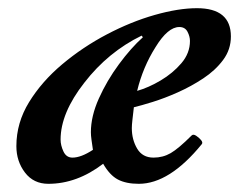

<svg xmlns="http://www.w3.org/2000/svg" viewBox="-20 -436 584 469"><path d="M98 13Q62 13 41 -14.5Q20 -42 20 -79Q20 -136 51 -186.5Q82 -237 132 -279Q182 -321 241 -352Q300 -383 358 -399.5Q416 -416 461 -416Q544 -416 544 -347Q544 -315 525 -289.5Q506 -264 476.5 -244.5Q447 -225 414.5 -210.5Q382 -196 353 -187Q324 -178 307 -174Q305 -156 303.5 -143.5Q302 -131 302 -123Q302 -95 315 -73Q328 -51 355 -51Q378 -51 397 -62Q416 -73 448 -105Q452 -109 459 -104.5Q466 -100 471 -94Q476 -88 473 -84Q394 13 319 13Q288 13 268 2.5Q248 -8 232 -36Q168 13 98 13ZM315 -214Q343 -222 372.5 -239.5Q402 -257 423 -281.5Q444 -306 444 -336Q444 -347 438 -358.5Q432 -370 418 -370Q390 -370 360 -321Q329 -272 315 -214ZM157 -51Q178 -51 207 -70Q205 -84 203.5 -94.5Q202 -105 202 -113Q202 -152 221.5 -195.5Q241 -239 270.5 -279Q300 -319 329 -345L326 -349Q244 -309 186 -234Q128 -160 128 -95Q128 -81 135 -66Q142 -51 157 -51Z"/></svg>

Font: Junicode
Style: Bold Italic
Weight: 700
Italic angle: -11°
Designer: Peter S. Baker
Version: Version 2.100; ttfautohint (v1.8.4)